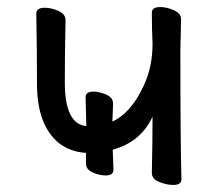

<svg xmlns="http://www.w3.org/2000/svg" viewBox="-20 -509 618 545"><path d="M472 16Q453 16 432 7.5Q411 -1 411 -18Q413 -112 413 -178Q380 -106 300 -84L302 -27Q302 -11 280 -11Q262 -11 243 -19.5Q224 -28 224 -45V-75Q179 -78 147 -103Q85 -154 85 -271Q85 -370 83 -470Q83 -487 107 -487Q126 -487 146 -478Q166 -469 166 -452Q164 -363 164 -275Q164 -157 225 -151L223 -233Q223 -249 245 -249Q262 -249 281.5 -240.5Q301 -232 301 -215L299 -164Q352 -188 388 -266Q413 -319 413 -385Q411 -429 411 -473Q411 -489 435 -489Q453 -489 473.5 -480Q494 -471 494 -454L492 -365Q492 -106 495 0Q495 16 472 16Z"/></svg>

Font: ToneOZ-Pinyin-WenKai-Medium
Style: Medium
Weight: 700
Designer: Fontworks Inc.
Foundry: ToneOZ
Version: Version 0.240331